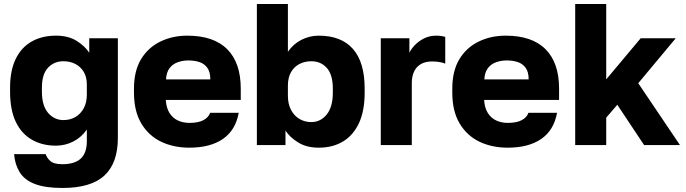

<svg xmlns="http://www.w3.org/2000/svg" viewBox="-20 -720 3405 953"><path d="M290 213Q204 213 152.5 193Q101 173 77.5 134.5Q54 96 50 45H207Q212 63 229.5 79Q247 95 290 95Q350 95 380.5 67.5Q411 40 411 -20V-77Q384 -38 343.5 -17.5Q303 3 258 3Q189 3 137.5 -27Q86 -57 58 -116Q30 -175 30 -265V-285Q30 -369 57.5 -426.5Q85 -484 136.5 -513.5Q188 -543 258 -543Q320 -543 361.5 -516.5Q403 -490 423 -458V-530H565V-35Q565 89 498.5 151Q432 213 290 213ZM295 -124Q328 -124 354 -139Q380 -154 395.5 -182.5Q411 -211 411 -250V-300Q411 -338 395.5 -363.5Q380 -389 354 -402.5Q328 -416 295 -416Q248 -416 218 -383.5Q188 -351 188 -285V-265Q188 -196 218.5 -160Q249 -124 295 -124Z M920 13Q842 13 780 -16.5Q718 -46 681.5 -107Q645 -168 645 -260V-280Q645 -368 680 -426Q715 -484 775.5 -513.5Q836 -543 910 -543Q1041 -543 1108 -475.5Q1175 -408 1175 -280V-224H803Q805 -185 821.5 -159Q838 -133 864 -121.5Q890 -110 920 -110Q964 -110 989.5 -123.5Q1015 -137 1023 -160H1165Q1149 -73 1086 -30Q1023 13 920 13ZM915 -420Q887 -420 862 -411Q837 -402 821.5 -381.5Q806 -361 804 -326H1024Q1024 -363 1009 -383.5Q994 -404 969.5 -412Q945 -420 915 -420Z M1562 13Q1501 13 1459 -13.5Q1417 -40 1397 -72V0H1255V-700H1409V-463Q1436 -502 1476.5 -522.5Q1517 -543 1562 -543Q1674 -543 1732 -477Q1790 -411 1790 -280V-260Q1790 -170 1762 -109.5Q1734 -49 1683 -18Q1632 13 1562 13ZM1525 -114Q1571 -114 1601.5 -151.5Q1632 -189 1632 -260V-280Q1632 -349 1602.5 -382.5Q1573 -416 1525 -416Q1493 -416 1466.5 -402.5Q1440 -389 1424.5 -362Q1409 -335 1409 -295V-245Q1409 -204 1424.5 -174.5Q1440 -145 1466.5 -129.5Q1493 -114 1525 -114Z M1870 0V-530H2012V-458Q2020 -476 2039 -496Q2058 -516 2085 -529.5Q2112 -543 2145 -543Q2162 -543 2172 -541Q2182 -539 2190 -537V-404Q2185 -407 2167 -411Q2149 -415 2125 -415Q2090 -415 2067.5 -401Q2045 -387 2034.5 -363Q2024 -339 2024 -309V0Z M2500 13Q2422 13 2360 -16.5Q2298 -46 2261.5 -107Q2225 -168 2225 -260V-280Q2225 -368 2260 -426Q2295 -484 2355.5 -513.5Q2416 -543 2490 -543Q2621 -543 2688 -475.5Q2755 -408 2755 -280V-224H2383Q2385 -185 2401.5 -159Q2418 -133 2444 -121.5Q2470 -110 2500 -110Q2544 -110 2569.5 -123.5Q2595 -137 2603 -160H2745Q2729 -73 2666 -30Q2603 13 2500 13ZM2495 -420Q2467 -420 2442 -411Q2417 -402 2401.5 -381.5Q2386 -361 2384 -326H2604Q2604 -363 2589 -383.5Q2574 -404 2549.5 -412Q2525 -420 2495 -420Z M2835 0V-700H2989V-326L3160 -530H3334L3148 -307L3355 0H3177L3044 -200L2989 -136V0Z"/></svg>

Font: Golos Text
Style: Bold
Weight: 700
Designer: A.Korolkova, Vitaly Kuzmin
Foundry: ParaType Ltd
Version: Version 2.004